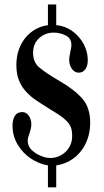

<svg xmlns="http://www.w3.org/2000/svg" viewBox="-20 -781 459 847"><path d="M228 45.4H191.4V-51.3Q151.9 -58.1 116.9 -81.1Q82 -104 58.6 -142.1Q35.2 -180.2 35.2 -227.1Q35.2 -253.4 45.7 -270Q56.2 -286.6 78.1 -286.6Q87.9 -286.6 95.2 -282Q102.5 -277.3 107.7 -269.8Q112.8 -262.2 115.5 -252.4Q118.2 -242.7 118.2 -231.9Q118.2 -217.3 110.4 -193.4Q102.1 -171.4 102.1 -161.6Q102.1 -136.7 118.9 -120.1Q135.7 -103.5 159.2 -93.8Q183.1 -84 202.1 -84Q220.2 -84 237.5 -90.8Q254.9 -97.7 268.3 -110.1Q281.7 -122.6 290 -140.4Q298.3 -158.2 298.3 -180.7Q298.3 -193.8 296.6 -204.6Q294.9 -215.3 290.5 -224.4Q286.1 -233.4 279.1 -241.7Q272 -250 261.2 -258.8Q250.5 -267.6 233.9 -278.6Q217.3 -289.6 194.3 -303.2Q177.2 -314 163.1 -323Q148.9 -332 138.2 -339.4Q116.7 -353.5 96.2 -375.5Q75.2 -397.5 63.7 -426.3Q52.2 -455.1 52.2 -493.7Q52.2 -530.3 62.7 -560.8Q73.2 -591.3 92 -614.3Q110.8 -637.2 136.2 -651.6Q161.6 -666 191.4 -669.9V-761.2H228V-669.9Q253.4 -668.5 278.3 -656.2Q303.2 -644 323.7 -622.1Q344.2 -600.1 355.7 -572.8Q367.2 -545.4 367.2 -514.6Q367.2 -491.2 356.7 -475.8Q346.2 -460.4 326.7 -460.4Q317.9 -460.4 310.1 -465.1Q302.2 -469.7 296.9 -477.5Q291.5 -485.4 288.3 -495.6Q285.2 -505.9 285.2 -517.1Q285.2 -529.3 290 -550.8Q294.9 -572.3 294.9 -582Q294.9 -612.3 270 -624.5Q244.6 -637.2 216.8 -637.2Q180.2 -637.2 153.3 -613.3Q126 -588.9 126 -547.9Q126 -506.3 153.3 -483.4Q180.7 -460 245.6 -421.9Q310.1 -384.3 344.2 -344.7Q377.9 -305.2 377.9 -240.2Q377.9 -201.7 366.7 -169.2Q355.5 -136.7 335.4 -112.1Q315.4 -87.4 288.1 -71.8Q260.7 -56.2 228 -51.3Z"/></svg>

Font: UnifrakturMaguntia sl
Style: Regular
Weight: 400
Designer: j. 'mach' wust, based on a font by Peter Wiegel, original typeface by Carl Albert Fahrenwaldt 1901
Version: Version 2010-11-24